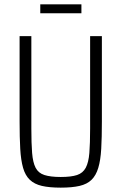

<svg xmlns="http://www.w3.org/2000/svg" viewBox="-20 -854 558 882"><path d="M259 8Q207 8 172.5 0Q138 -8 117 -28Q96 -48 86 -83Q76 -118 73 -170Q70 -222 70 -296V-688H124V-264Q124 -195 127.5 -151.5Q131 -108 143.5 -83.5Q156 -59 184 -50Q212 -41 259 -41Q307 -41 334 -50Q361 -59 374 -83.5Q387 -108 390.5 -151.5Q394 -195 394 -264V-688H448V-296Q448 -222 445 -170Q442 -118 431.5 -83Q421 -48 400.5 -28Q380 -8 345.5 0Q311 8 259 8ZM165 -793V-834H354V-793Z"/></svg>

Font: Saira Condensed Light
Style: Regular
Weight: 300
Width: 3
Designer: Hector Gatti with collaboration of the Omnibus-Type team
Foundry: Omnibus-Type
Version: Version 1.101